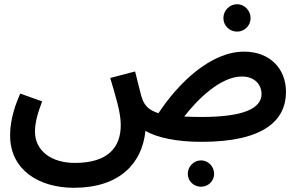

<svg xmlns="http://www.w3.org/2000/svg" viewBox="-20 -660 1418 911"><path d="M1105 -510C1140 -510 1169 -538 1169 -574C1169 -610 1140 -640 1105 -640C1069 -640 1040 -610 1040 -574C1040 -538 1069 -510 1105 -510ZM331 231C547 231 655 115 670 -39C725 -7 818 13 936 13C1232 13 1337 -89 1337 -224C1337 -333 1262 -415 1138 -415C980 -415 827 -267 732 -123C689 -136 668 -157 656 -188C648 -208 641 -244 621 -321L503 -290C529 -202 553 -127 553 -67C553 39 493 113 335 113C222 113 146 54 146 -35C146 -76 157 -119 180 -179L76 -216C37 -129 28 -64 28 -17C28 145 163 231 331 231ZM1128 -297C1193 -297 1221 -253 1221 -215C1221 -146 1138 -105 935 -105C905 -105 878 -106 854 -107C915 -186 1025 -297 1128 -297ZM934 226C968 226 996 199 996 165C996 130 968 101 934 101C899 101 871 130 871 165C871 199 899 226 934 226Z"/></svg>

Font: Noto Sans Arabic SemBd
Style: Regular
Weight: 600
Designer: Monotype Design Team, Nadine Chahine, Nizar Qandah and Khaled Hosny
Foundry: Monotype Imaging Inc.
Version: Version 2.012